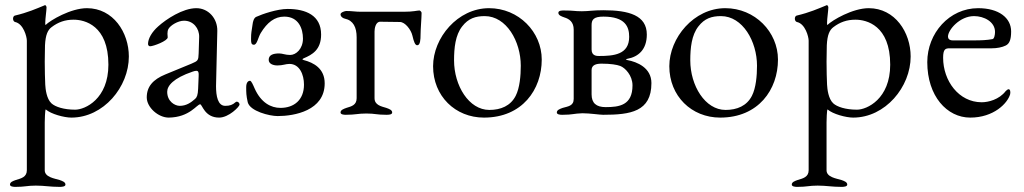

<svg xmlns="http://www.w3.org/2000/svg" viewBox="-20 -446 4005 751"><path d="M274 -17C230 -17 196 -28 181 -42C162 -60 158 -97 157 -115C156 -136 155 -171 155 -205C155 -229 156 -252 156 -269C158 -310 167 -329 182 -340C207 -359 234 -369 268 -369C311 -369 404 -347 404 -193C404 -59 313 -17 274 -17ZM85 220C85 247 62 252 42 258C31 262 19 266 19 276C19 284 33 285 40 285C79 285 85 280 120 280C155 280 175 285 214 285C222 285 236 284 236 276C236 266 224 262 213 258C193 252 155 247 155 220V33C155 27 156 -18 159 -18C179 0 231 14 259 14C385 14 484 -106 484 -225C484 -319 423 -414 320 -414C257 -414 177 -367 158 -348C157 -349 157 -353 157 -357C157 -373 162 -405 162 -417C162 -421 159 -426 156 -426C155 -426 155 -425 154 -425C122 -412 89 -397 38 -385C34 -384 31 -379 31 -373C31 -367 34 -361 39 -360C72 -353 85 -302 85 -287Z M861 -32C832 -32 825 -70 825 -109L830 -325C831 -374 795 -414 748 -414C695 -414 630 -371 599 -343C574 -321 559 -295 559 -274C559 -271 561 -265 567 -265C580 -265 636 -286 636 -300C636 -305 635 -309 635 -314C635 -321 636 -328 639 -333C647 -347 676 -365 700 -365C736 -365 760 -335 759 -301L757 -237C756 -210 755 -208 729 -197L627 -155C578 -135 554 -107 554 -65C554 -26 599 14 640 14C722 13 750 -38 763 -38C771 -38 780 14 837 14C875 14 917 -29 917 -37C917 -45 907 -52 901 -46C890 -36 879 -32 861 -32ZM634 -87C634 -110 657 -140 734 -166C739 -168 745 -169 748 -169C756 -169 758 -163 757 -148L755 -99C754 -74 750 -65 743 -59C727 -45 709 -32 683 -32C664 -32 634 -49 634 -87Z M1168 -218C1201 -232 1236 -251 1236 -311C1236 -386 1176 -411 1105 -411C1064 -411 1006 -391 982 -380C973 -376 969 -361 968 -351C964 -321 962 -320 962 -294C962 -281 962 -271 973 -271C986 -271 989 -299 1000 -317C1025 -358 1054 -381 1092 -381C1148 -381 1165 -334 1165 -295C1165 -255 1138 -231 1115 -231C1096 -231 1085 -237 1072 -237C1048 -237 1031 -231 1031 -212C1031 -196 1049 -190 1065 -190C1087 -190 1097 -196 1112 -196C1152 -196 1169 -154 1169 -115C1169 -55 1130 -24 1077 -24C1040 -24 1001 -44 976 -100C970 -114 963 -130 958 -130C949 -130 943 -121 943 -105C943 -84 943 -73 949 -46C958 -11 1034 8 1066 8C1131 8 1250 -13 1250 -120C1250 -178 1207 -201 1168 -211C1161 -213 1162 -215 1168 -218Z M1445 -62V-323C1445 -334 1449 -361 1467 -361C1488 -361 1530 -360 1544 -360C1565 -360 1588 -329 1593 -307C1599 -281 1604 -269 1612 -269C1624 -269 1625 -292 1625 -310C1625 -331 1629 -377 1629 -395C1629 -401 1622 -405 1621 -405C1611 -405 1598 -400 1559 -400H1392C1369 -400 1359 -403 1334 -403C1330 -403 1312 -398 1312 -390C1312 -380 1323 -374 1329 -373C1362 -366 1375 -339 1375 -300V-62C1375 -35 1355 -30 1335 -24C1324 -20 1312 -16 1312 -6C1312 2 1325 3 1332 3C1372 3 1378 -2 1413 -2C1448 -2 1452 3 1491 3C1499 3 1514 3 1514 -6C1514 -16 1502 -20 1491 -24C1471 -30 1445 -35 1445 -62Z M1893 -414C1770 -414 1674 -298 1674 -187C1674 -70 1761 14 1873 14C2023 14 2099 -96 2099 -213C2099 -321 2009 -414 1893 -414ZM1876 -383C1961 -383 2017 -284 2017 -189C2017 -150 2013 -102 1997 -71C1977 -32 1939 -16 1894 -16C1814 -16 1756 -111 1756 -210C1756 -258 1761 -309 1788 -343C1812 -374 1840 -383 1876 -383Z M2333 -197C2368 -197 2393 -193 2406 -188C2425 -181 2454 -151 2454 -112C2454 -34 2402 -27 2349 -27C2312 -27 2294 -43 2294 -77V-172C2294 -192 2312 -197 2333 -197ZM2256 -402C2225 -402 2226 -405 2187 -405C2182 -405 2164 -406 2164 -396C2164 -386 2176 -382 2187 -378C2207 -372 2224 -360 2224 -330V-59C2224 -31 2201 -30 2181 -24C2170 -20 2158 -16 2158 -6C2158 2 2171 3 2178 3H2181C2220 3 2224 -2 2258 -3C2288 -3 2325 3 2339 3C2446 3 2528 -9 2528 -121C2528 -181 2472 -204 2434 -211C2426 -213 2428 -215 2434 -216C2478 -224 2510 -253 2510 -311C2510 -386 2440 -406 2340 -406C2299 -406 2283 -402 2256 -402ZM2323 -227C2315 -227 2294 -227 2294 -252V-348C2294 -369 2302 -381 2340 -381C2426 -381 2441 -341 2441 -302C2441 -232 2380 -227 2323 -227Z M2817 -414C2694 -414 2598 -298 2598 -187C2598 -70 2685 14 2797 14C2947 14 3023 -96 3023 -213C3023 -321 2933 -414 2817 -414ZM2800 -383C2885 -383 2941 -284 2941 -189C2941 -150 2937 -102 2921 -71C2901 -32 2863 -16 2818 -16C2738 -16 2680 -111 2680 -210C2680 -258 2685 -309 2712 -343C2736 -374 2764 -383 2800 -383Z M3332 -17C3288 -17 3254 -28 3239 -42C3220 -60 3216 -97 3215 -115C3214 -136 3213 -171 3213 -205C3213 -229 3214 -252 3214 -269C3216 -310 3225 -329 3240 -340C3265 -359 3292 -369 3326 -369C3369 -369 3462 -347 3462 -193C3462 -59 3371 -17 3332 -17ZM3143 220C3143 247 3120 252 3100 258C3089 262 3077 266 3077 276C3077 284 3091 285 3098 285C3137 285 3143 280 3178 280C3213 280 3233 285 3272 285C3280 285 3294 284 3294 276C3294 266 3282 262 3271 258C3251 252 3213 247 3213 220V33C3213 27 3214 -18 3217 -18C3237 0 3289 14 3317 14C3443 14 3542 -106 3542 -225C3542 -319 3481 -414 3378 -414C3315 -414 3235 -367 3216 -348C3215 -349 3215 -353 3215 -357C3215 -373 3220 -405 3220 -417C3220 -421 3217 -426 3214 -426C3213 -426 3213 -425 3212 -425C3180 -412 3147 -397 3096 -385C3092 -384 3089 -379 3089 -373C3089 -367 3092 -361 3097 -360C3130 -353 3143 -302 3143 -287Z M3790 -383C3829 -383 3872 -361 3872 -321C3872 -310 3869 -294 3862 -293C3841 -289 3818 -288 3789 -288H3707C3693 -288 3688 -295 3688 -303C3688 -329 3734 -383 3790 -383ZM3806 -414C3693 -414 3607 -316 3607 -203C3607 -70 3684 14 3775 14C3867 14 3921 -42 3931 -77C3933 -85 3932 -97 3925 -97C3922 -97 3917 -93 3914 -90C3888 -56 3845 -46 3820 -46C3730 -46 3669 -130 3669 -220C3669 -254 3678 -257 3694 -257H3858C3880 -257 3900 -261 3914 -268C3928 -275 3935 -290 3935 -323C3935 -376 3887 -414 3806 -414Z"/></svg>

Font: EB Garamond SC 08
Style: Regular
Weight: 400
Version: Version 0.016